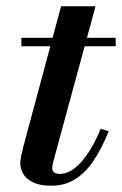

<svg xmlns="http://www.w3.org/2000/svg" viewBox="-20 -580 388 610"><path d="M143 10Q107.5 10 85.8 -0.2Q64 -10.5 54.2 -27Q44.5 -43.5 44.5 -61Q44.5 -71.5 47.8 -87Q51 -102.5 55 -117.5L174 -560H283.5L150.5 -71Q149 -65.5 147.5 -59Q146 -52.5 146 -45.5Q146 -27.5 171.5 -27.5Q186.5 -27.5 202.5 -36Q218.5 -44.5 235 -62Q251.5 -79.5 268 -106.5Q284.5 -133.5 300 -171L325.5 -163Q302.5 -106.5 276.2 -68Q250 -29.5 217.5 -9.8Q185 10 143 10ZM48 -433V-460H347.5V-433Z"/></svg>

Font: Bodoni Moda 9pt SemiBold
Style: Italic
Weight: 600
Italic angle: -13°
Designer: Owen Earl
Foundry: indestructible type
Version: Version 2.004